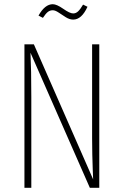

<svg xmlns="http://www.w3.org/2000/svg" viewBox="-20 -893 588 913"><path d="M328.1 -799.8Q311 -799.8 293 -811Q274.9 -822.3 258.8 -833.3Q242.7 -844.2 231 -844.2Q217.3 -844.2 207 -835.9Q196.8 -827.6 184.1 -808.1L163.1 -818.8Q193.4 -873 231 -873Q249.5 -873 280.8 -851.1Q312 -829.1 328.1 -829.1Q340.8 -829.1 351.3 -838.9Q361.8 -848.6 375 -871.1L396 -860.8Q368.2 -799.8 328.1 -799.8ZM452.1 -682.1V0H407.2L125 -642.1Q128.9 -562 128.9 -430.2V0H96.2V-682.1H141.1L422.9 -40Q422.4 -49.8 421.1 -84.5Q419.9 -119.1 418.9 -157.7Q418 -196.3 418 -236.8V-682.1Z"/></svg>

Font: Fira Sans Compressed UltraLight
Style: Regular
Weight: 200
Width: 1
Designer: Carrois Corporate & Edenspiekermann AG
Foundry: Carrois Corporate GbR & Edenspiekermann AG
Version: Version 4.203;PS 004.203;hotconv 1.0.88;makeotf.lib2.5.64775